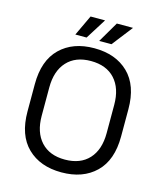

<svg xmlns="http://www.w3.org/2000/svg" viewBox="-129 -978 927 1088"><g transform="rotate(15 334.5 -434.0)"><path d="M334 14Q209 14 134.5 -58.5Q60 -131 60 -270V-430Q60 -569 134.5 -641.5Q209 -714 334 -714Q460 -714 534.5 -641.5Q609 -569 609 -430V-270Q609 -131 534.5 -58.5Q460 14 334 14ZM334 -61Q425 -61 475 -115.5Q525 -170 525 -267V-433Q525 -530 475 -584.5Q425 -639 334 -639Q244 -639 194 -584.5Q144 -530 144 -433V-267Q144 -170 194 -115.5Q244 -61 334 -61ZM349 -761 420 -882H515L421 -761ZM209 -761 266 -882H351L275 -761Z"/></g></svg>

Font: Space Grotesk Light
Style: Regular
Weight: 400
Version: Version 2.000